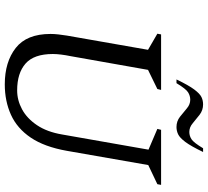

<svg xmlns="http://www.w3.org/2000/svg" viewBox="-54 -826 890 823"><g transform="rotate(90 391.5 -415.0)"><path d="M342 10Q246 10 186 -37Q126 -84 126 -186Q126 -202 128 -219.5Q130 -237 133 -256L194 -604L125 -644L128 -660H366L362 -644L280 -604L221 -271Q217 -252 214.5 -232Q212 -212 212 -196Q212 -115 253 -79Q294 -43 368 -43Q410 -43 449 -64Q488 -85 517 -128Q546 -171 557 -236L622 -606L533 -644L537 -660H773L770 -644L688 -605L627 -256Q610 -160 570.5 -101.5Q531 -43 472.5 -16.5Q414 10 342 10ZM321 -726Q346 -778 364 -802Q382 -826 396.5 -833Q411 -840 428 -840Q453 -840 472.5 -825Q492 -810 509 -795.5Q526 -781 546 -781Q563 -781 577.5 -790.5Q592 -800 616 -840H632Q607 -788 589 -764Q571 -740 556 -733Q541 -726 525 -726Q500 -726 481 -741Q462 -756 445 -770.5Q428 -785 408 -785Q391 -785 376 -775.5Q361 -766 337 -726Z"/></g></svg>

Font: Spectral SC
Style: Italic
Weight: 400
Italic angle: -10°
Designer: Jean-Baptiste Levee
Foundry: Production Type
Version: Version 2.001